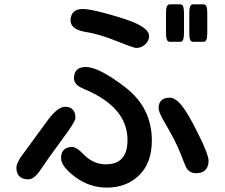

<svg xmlns="http://www.w3.org/2000/svg" viewBox="-20 -813 1040 886"><path d="M280.3 -320.3Q288.1 -320.3 293.9 -318.8Q306.6 -316.4 314.9 -308.1Q328.1 -295.4 328.1 -269.5Q328.1 -265.6 326.9 -262.5Q325.7 -259.3 323.5 -254.4Q321.3 -249.5 315.7 -240.2Q310.1 -231 304.7 -222.9Q299.3 -214.8 293 -205.6Q279.8 -187 261.7 -162.6Q197.8 -76.2 169.4 -32.7Q138.7 14.6 110.4 14.6Q83.5 14.6 69.3 0.5Q55.7 -13.2 55.7 -39.1Q55.7 -50.8 64.5 -68.6Q73.2 -86.4 94.7 -113.8L203.1 -262.2Q247.6 -320.3 280.3 -320.3ZM819.3 -325.2Q847.2 -291 894.5 -195.8Q920.9 -143.1 931.6 -114Q942.4 -85 942.4 -72.3Q942.4 -33.7 915.5 -20Q902.3 -13.7 883.8 -13.7Q859.4 -13.7 844.7 -31.7Q842.8 -34.2 840.3 -38.1Q832.5 -53.2 814.5 -101.1Q792 -160.2 735.4 -255.4Q711.9 -296.4 711.9 -314.5Q711.9 -336.9 724.6 -349.6Q737.3 -362.3 763.4 -362.3Q789.6 -362.3 819.3 -325.2ZM312.5 -134.8Q318.8 -134.8 324 -132.6Q329.1 -130.4 332.5 -128.4Q346.2 -121.1 362.8 -103.5Q387.2 -78.1 413.3 -66.4Q439.5 -54.7 466.8 -54.7Q515.6 -54.7 540.5 -79.6Q568.4 -107.4 568.4 -167Q568.4 -319.3 366.7 -402.8Q329.6 -417.5 322.8 -441.4Q321.3 -446.8 321.3 -452.1Q321.3 -477.1 334.7 -490.5Q348.1 -503.9 375.5 -503.9Q436.5 -503.9 558.1 -410.2Q680.7 -315.9 680.7 -164.1Q680.7 -61.5 622.3 -4.4Q564 52.7 472.7 52.7Q394.5 52.7 328.6 4.9Q261.7 -44.4 261.7 -84Q261.7 -108.4 274.9 -121.6Q288.1 -134.8 312.5 -134.8ZM361.3 -771.5Q406.7 -771.5 534.7 -731.9Q625.5 -704.1 653.8 -675.8Q668 -661.6 668 -646.5Q668 -624 649.4 -607.4Q631.3 -591.8 609.4 -591.8Q605 -591.8 596.9 -594.2Q588.9 -596.7 574.7 -601.6Q560.5 -606.4 515.6 -624.5Q436 -656.7 367.7 -667Q333.5 -673.8 317.9 -689Q305.7 -701.7 305.7 -718.8Q305.7 -743.7 319.6 -757.6Q333.5 -771.5 361.3 -771.5ZM746.1 -749Q746.1 -765.6 747.3 -772.9Q748.5 -780.3 750 -783.4Q751.5 -786.6 753.2 -788.3Q754.9 -790 755.9 -790.8Q756.8 -791.5 757.8 -792Q760.3 -793 762.7 -793H812.5Q817.4 -793 821.8 -789.1Q829.1 -781.2 829.1 -749V-664.1Q829.1 -647.5 827.1 -637.7Q824.7 -624.5 817.4 -621.1Q814.9 -620.1 812.5 -620.1H762.7Q757.8 -620.1 753.4 -624Q746.1 -631.8 746.1 -664.1ZM853.5 -749Q853.5 -763.7 854.2 -768.8Q855 -773.9 855.5 -775.4Q856.9 -785.2 861.1 -789.1Q865.2 -793 870.1 -793H919.9Q924.8 -793 929 -789.1Q933.1 -785.2 934.8 -775.4Q936.5 -765.6 936.5 -749V-664.1Q936.5 -647.5 934.6 -637.7Q932.1 -624.5 924.8 -621.1Q922.4 -620.1 919.9 -620.1H870.1Q865.2 -620.1 861.1 -624Q856.9 -627.9 855.2 -637.7Q853.5 -647.5 853.5 -664.1Z"/></svg>

Font: YuPearl-SemiBold
Style: SemiBold
Weight: 600
Designer: Max Yao
Foundry: Max-Everyday
Version: Version 1.011; ttfautohint (v1.8.3)